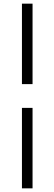

<svg xmlns="http://www.w3.org/2000/svg" viewBox="-20 -810 298 1050"><path d="M100 -350V-790H158V-350ZM100 220V-220H158V220Z"/></svg>

Font: Figtree Light
Style: Regular
Weight: 300
Designer: Erik Kennedy
Foundry: Erik Kennedy
Version: Version 2.001;gftools[0.9.30]